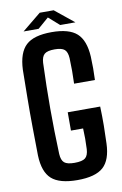

<svg xmlns="http://www.w3.org/2000/svg" viewBox="-100 -979 663 1043"><g transform="rotate(-10 231.0 -457.5)"><path d="M241 8Q142 8 98.5 -31Q55 -70 52 -161Q51 -234 50 -316Q49 -398 50 -480Q51 -562 52 -634Q56 -727 99 -767.5Q142 -808 241 -808Q337 -808 380 -769Q423 -730 428 -640Q431 -575 428 -511H313Q316 -582 313 -652Q311 -686 295.5 -699.5Q280 -713 241 -713Q201 -713 185 -699.5Q169 -686 167 -652Q162 -523 162 -400Q162 -277 167 -149Q169 -114 185 -100.5Q201 -87 241 -87Q284 -87 300.5 -100.5Q317 -114 319 -149Q322 -206 319 -263H252V-364H431Q433 -310 432.5 -258.5Q432 -207 430 -161Q427 -70 383.5 -31Q340 8 241 8ZM92 -838 196 -923H273L378 -838H294L235 -890L175 -838Z"/></g></svg>

Font: Big Shoulders Text
Style: Bold
Weight: 700
Designer: Patric King
Foundry: XO Type Co
Version: Version 1.000; ttfautohint (v1.8.2)